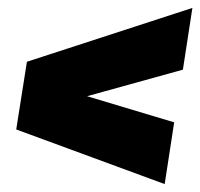

<svg xmlns="http://www.w3.org/2000/svg" viewBox="-20 -556 506 485"><path d="M396 -91 21 -229 48 -400 466 -536 442 -380 200 -313 420 -247Z"/></svg>

Font: Georama Semi Condensed Black
Style: Italic
Weight: 900
Width: 4
Italic angle: -9°
Designer: Jean-Baptiste Levee
Foundry: Production Type
Version: Version 1.000